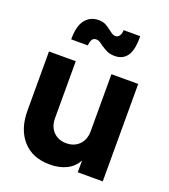

<svg xmlns="http://www.w3.org/2000/svg" viewBox="-145 -895 889 1011"><g transform="rotate(20 299.5 -389.5)"><path d="M44 -215V-546H194V-227Q194 -180 221.5 -151.5Q249 -123 294 -123Q339 -123 366.5 -151.5Q394 -180 394 -227V-546H544V0H404V-66Q383 -27 343.5 -7.5Q304 12 251 12Q153 12 98.5 -49.5Q44 -111 44 -215ZM296 -672Q283 -682 275 -686.5Q267 -691 257 -691Q241 -691 234 -679Q227 -667 225 -646H132Q132 -722 160 -756.5Q188 -791 234 -791Q257 -791 273 -783Q289 -775 306 -761Q319 -751 327 -746.5Q335 -742 345 -742Q359 -742 367 -755Q375 -768 375 -786H468Q469 -709 445.5 -675.5Q422 -642 377 -642Q351 -642 334.5 -649.5Q318 -657 296 -672Z"/></g></svg>

Font: Eudoxus Sans ExtraBold
Style: Regular
Weight: 800
Designer: Stijn de Vries
Foundry: tokotype
Version: Version 2.005